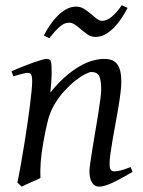

<svg xmlns="http://www.w3.org/2000/svg" viewBox="-20 -677 534 717"><path d="M475.1 -35.2Q430.7 -8.8 399.7 5.6Q368.7 20 350.1 20Q333 20 323.5 4.6Q314 -10.7 314 -37.1Q314 -45.9 317.1 -68.6Q320.3 -91.3 325.2 -121.6Q330.1 -151.9 335.9 -186Q341.8 -220.2 346.7 -251Q351.6 -281.7 354.7 -306.2Q357.9 -330.6 357.9 -341.8Q357.9 -378.9 350.1 -393.6Q342.3 -408.2 320.8 -408.2Q314.5 -408.2 298.6 -400.4Q282.7 -392.6 262.7 -377Q242.7 -361.3 220.9 -337.9Q199.2 -314.5 181.2 -283.2Q167.5 -259.8 158.9 -227.1Q150.4 -194.3 142.1 -147Q134.3 -103.5 132.1 -72.3Q129.9 -41 130.9 -12.2Q124.5 -8.8 115 -4.6Q105.5 -0.5 95.5 3.9Q85.4 8.3 76.2 12.5Q66.9 16.6 61 20L44.9 4.9Q51.8 -27.3 58.3 -64.9Q64.9 -102.5 71 -140.4Q77.1 -178.2 82.5 -215.1Q87.9 -252 91.8 -283Q95.7 -314 97.9 -337.4Q100.1 -360.8 100.1 -372.1Q100.1 -383.3 98.9 -389.9Q97.7 -396.5 95.5 -399.7Q93.3 -402.8 89.8 -403.8Q86.4 -404.8 82 -404.8Q77.6 -404.8 69.1 -402.8Q60.5 -400.9 51.8 -398.4Q41.5 -395.5 29.8 -392.1L22.9 -411.1Q43.5 -419.9 64.2 -428.2Q85 -436.5 103 -442.9Q121.1 -449.2 134.5 -453.1Q147.9 -457 153.8 -457Q160.6 -457 164.6 -454.8Q168.5 -452.6 170.2 -446.8Q171.9 -440.9 172.4 -430.2Q172.9 -419.4 172.9 -401.9Q172.9 -396.5 172.4 -387.2Q171.9 -377.9 171.1 -367.4Q170.4 -356.9 169.4 -346.9Q168.5 -336.9 168 -331.1Q194.3 -364.3 221.2 -388.2Q248 -412.1 273.9 -427.5Q299.8 -442.9 324 -450Q348.1 -457 370.1 -457Q385.3 -457 397.2 -452.6Q409.2 -448.2 417 -438.2Q424.8 -428.2 429 -411.9Q433.1 -395.5 433.1 -372.1Q433.1 -355 429.9 -329.6Q426.8 -304.2 421.9 -274.7Q417 -245.1 411.1 -213.9Q405.3 -182.6 400.4 -154.3Q395.5 -126 392.3 -102.8Q389.2 -79.6 389.2 -65.9Q389.2 -49.3 393.6 -43.2Q397.9 -37.1 406.7 -37.1Q418 -37.1 432.6 -41Q447.3 -44.9 467.8 -53.2ZM456.5 -647.5Q446.3 -627.9 433.3 -608.4Q420.4 -588.9 405.3 -573.5Q390.1 -558.1 372.8 -548.6Q355.5 -539.1 336.4 -539.1Q320.8 -539.1 308.3 -547.4Q295.9 -555.7 284.4 -565.7Q272.9 -575.7 261.5 -584Q250 -592.3 237.3 -592.3Q220.2 -592.3 202.6 -576.9Q185.1 -561.5 164.6 -534.2L143.6 -544.4Q153.8 -564 166.7 -583.3Q179.7 -602.5 195.1 -617.9Q210.4 -633.3 228 -642.8Q245.6 -652.3 264.2 -652.3Q280.3 -652.3 293.7 -644Q307.1 -635.7 318.8 -625.7Q330.6 -615.7 340.8 -607.4Q351.1 -599.1 361.3 -599.1Q378.4 -599.1 397.2 -614.5Q416 -629.9 434.6 -657.2Z"/></svg>

Font: Gentium Plus APac
Style: Italic
Weight: 400
Italic angle: -8°
Designer: J. Victor Gaultney, Annie Olsen, Iska Routamaa, Becca Hirsbrunner
Foundry: SIL International
Version: Version 5.000